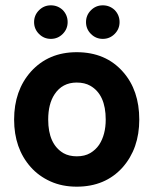

<svg xmlns="http://www.w3.org/2000/svg" viewBox="-20 -690 577 721"><path d="M171 -544Q145 -544 126.5 -562.5Q108 -581 108 -607Q108 -633 126.5 -651.5Q145 -670 171 -670Q197 -670 216 -652Q234 -633 234 -607Q234 -581 215.5 -562.5Q197 -544 171 -544ZM366 -544Q340 -544 321.5 -562.5Q303 -581 303 -607Q303 -633 321.5 -651.5Q340 -670 366 -670Q392 -670 411 -652Q429 -633 429 -607Q429 -581 410.5 -562.5Q392 -544 366 -544ZM268 11Q213 11 169 -9Q125 -29 95 -63Q33 -133 33 -241Q33 -350 96 -421Q162 -494 268 -494Q377 -494 442 -420Q503 -351 503 -241Q503 -132 440 -61Q375 11 268 11ZM218 -115Q239 -103 268.5 -103Q298 -103 318.5 -115Q339 -127 352 -146Q377 -184 377 -241Q377 -335 319 -368Q298 -380 268 -380Q214 -380 185 -336Q161 -300 161 -241Q161 -149 218 -115Z"/></svg>

Font: Tsunagi Gothic Black
Style: Regular
Weight: 900
Designer: Yoshimichi Ohira
Foundry: Positype
Version: Version 1.001